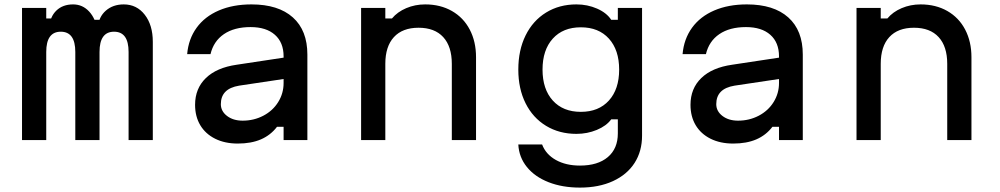

<svg xmlns="http://www.w3.org/2000/svg" viewBox="-20 -636 4540 872"><path d="M190 -600V-552H269L204 -512Q207 -560 236 -588Q265 -616 312 -616Q355 -616 385 -583.5Q415 -551 422 -498L357 -546H485L425 -512Q428 -559 460.5 -587.5Q493 -616 542 -616Q601 -616 637.5 -569Q674 -522 674 -446V0H564V-400Q564 -446 547.5 -469Q531 -492 498 -492Q465 -492 448.5 -469Q432 -446 432 -400V0H322V-400Q322 -446 305.5 -469Q289 -492 256 -492Q223 -492 206.5 -469Q190 -446 190 -400V0H80V-600Z M1280 -279 1066 -247Q1024 -240 1003.5 -219Q983 -198 983 -163Q983 -131 1011 -109.5Q1039 -88 1082 -88Q1133 -88 1176 -110.5Q1219 -133 1243.5 -172.5Q1268 -212 1268 -259V-380Q1268 -443 1228.5 -478Q1189 -513 1118 -513Q1044 -513 997 -481Q950 -449 936 -390H830Q836 -459 873 -510Q910 -561 974 -588.5Q1038 -616 1122 -616Q1244 -616 1310 -557Q1376 -498 1376 -388V0H1268V-60H1238Q1209 -22 1165 -3Q1121 16 1060 16Q1001 16 957 -6Q913 -28 889.5 -67.5Q866 -107 866 -160Q866 -234 915 -281.5Q964 -329 1055 -342L1280 -376Z M1620 -600H1730V-552H1760Q1785 -582 1825 -599Q1865 -616 1911 -616Q1980 -616 2032.5 -586Q2085 -556 2113.5 -501.5Q2142 -447 2142 -376V0H2032V-346Q2032 -425 1993 -467.5Q1954 -510 1881 -510Q1808 -510 1769 -467.5Q1730 -425 1730 -346V0H1620Z M2614 216Q2534 216 2471.5 191.5Q2409 167 2373 122.5Q2337 78 2334 20H2442Q2459 65 2504.5 90.5Q2550 116 2614 116Q2695 116 2740.5 77.5Q2786 39 2786 -30V-94H2756Q2734 -64 2690.5 -46Q2647 -28 2598 -28Q2520 -28 2460 -64.5Q2400 -101 2367 -167Q2334 -233 2334 -320Q2334 -408 2367 -475Q2400 -542 2460 -579Q2520 -616 2598 -616Q2648 -616 2691.5 -597Q2735 -578 2756 -546H2786V-600H2896V-20Q2896 51 2862 104Q2828 157 2764 186.5Q2700 216 2614 216ZM2618 -128Q2699 -128 2745.5 -179.5Q2792 -231 2792 -320Q2792 -409 2745.5 -460.5Q2699 -512 2618 -512Q2537 -512 2490.5 -460.5Q2444 -409 2444 -320Q2444 -231 2490.5 -179.5Q2537 -128 2618 -128Z M3530 -279 3316 -247Q3274 -240 3253.5 -219Q3233 -198 3233 -163Q3233 -131 3261 -109.5Q3289 -88 3332 -88Q3383 -88 3426 -110.5Q3469 -133 3493.5 -172.5Q3518 -212 3518 -259V-380Q3518 -443 3478.5 -478Q3439 -513 3368 -513Q3294 -513 3247 -481Q3200 -449 3186 -390H3080Q3086 -459 3123 -510Q3160 -561 3224 -588.5Q3288 -616 3372 -616Q3494 -616 3560 -557Q3626 -498 3626 -388V0H3518V-60H3488Q3459 -22 3415 -3Q3371 16 3310 16Q3251 16 3207 -6Q3163 -28 3139.5 -67.5Q3116 -107 3116 -160Q3116 -234 3165 -281.5Q3214 -329 3305 -342L3530 -376Z M3870 -600H3980V-552H4010Q4035 -582 4075 -599Q4115 -616 4161 -616Q4230 -616 4282.5 -586Q4335 -556 4363.5 -501.5Q4392 -447 4392 -376V0H4282V-346Q4282 -425 4243 -467.5Q4204 -510 4131 -510Q4058 -510 4019 -467.5Q3980 -425 3980 -346V0H3870Z"/></svg>

Font: Martian Mono VF sWd Rg
Style: Regular
Weight: 400
Width: 6
Monospace: yes
Designer: Roman Shamin
Foundry: Evil Martians
Version: Version 1.100